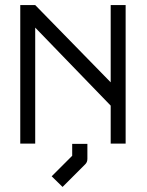

<svg xmlns="http://www.w3.org/2000/svg" viewBox="-20 -617 580 758"><path d="M265 -49H325V10Q325 23 317 31L227 121L184 79L265 -2ZM60 -50V-597H119L417 -292V-597H476V-50H417V-200L119 -508V-50Z"/></svg>

Font: ibm3270
Style: Regular
Weight: 400
Monospace: yes
Version: Version 2.0.3